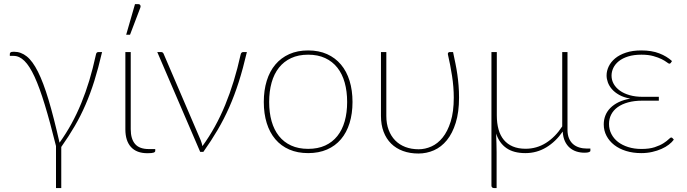

<svg xmlns="http://www.w3.org/2000/svg" viewBox="-20 -750 3390 948"><path d="M484 -493Q465.5 -413.5 445.8 -350.5Q426 -287.5 402.2 -232.8Q378.5 -178 349.2 -127.8Q320 -77.5 282.5 -24.5V178.5H256.5V-29Q227 -148 201.2 -232.5Q175.5 -317 150.8 -370.8Q126 -424.5 100.8 -449.2Q75.5 -474 48 -474H28.5V-484Q28.5 -488 32 -491.2Q35.5 -494.5 49 -494.5Q83.5 -494.5 112.2 -471.5Q141 -448.5 167.5 -395.8Q194 -343 219.8 -257Q245.5 -171 274 -45.5Q306.5 -91 333 -139.2Q359.5 -187.5 381.2 -240.5Q403 -293.5 420.8 -352.2Q438.5 -411 453 -477.5Q454.5 -487 457.8 -490Q461 -493 465.5 -493Z M599 -493H625.5V-112Q625.5 -64 647 -39Q668.5 -14 715 -14H746.5V-5Q746.5 0.5 738.8 3.5Q731 6.5 708 6.5Q654.5 6.5 626.8 -24Q599 -54.5 599 -111ZM603 -578.5 646.5 -729.5H664Q670 -729.5 672.8 -724.5Q675.5 -719.5 673 -712.5L622 -578.5Z M1199 -493Q1180 -411.5 1158.8 -345Q1137.5 -278.5 1111.8 -220.2Q1086 -162 1054.5 -108.5Q1023 -55 984 0H968.5L756.5 -493H775.5Q781 -493 784 -490Q787 -487 788 -484L971 -57.5Q974 -50 976 -42.8Q978 -35.5 979.5 -28.5Q1046 -120 1092 -232Q1138 -344 1168 -480Q1169.5 -487.5 1173 -490.2Q1176.5 -493 1180.5 -493Z M1501.5 -501Q1554 -501 1594.8 -482.8Q1635.5 -464.5 1663.5 -431.2Q1691.5 -398 1706 -351Q1720.5 -304 1720.5 -246.5Q1720.5 -189 1706 -142.2Q1691.5 -95.5 1663.5 -62.5Q1635.5 -29.5 1594.8 -11.8Q1554 6 1501.5 6Q1449 6 1408.2 -11.8Q1367.5 -29.5 1339.5 -62.5Q1311.5 -95.5 1297 -142.2Q1282.5 -189 1282.5 -246.5Q1282.5 -304 1297 -351Q1311.5 -398 1339.5 -431.2Q1367.5 -464.5 1408.2 -482.8Q1449 -501 1501.5 -501ZM1501.5 -15Q1549.5 -15 1585.5 -31.5Q1621.5 -48 1645.8 -78.5Q1670 -109 1682 -151.5Q1694 -194 1694 -246.5Q1694 -299 1682 -342Q1670 -385 1645.8 -415.8Q1621.5 -446.5 1585.5 -463.2Q1549.5 -480 1501.5 -480Q1453.5 -480 1417.5 -463.2Q1381.5 -446.5 1357.2 -415.8Q1333 -385 1321 -342Q1309 -299 1309 -246.5Q1309 -194 1321 -151.5Q1333 -109 1357.2 -78.5Q1381.5 -48 1417.5 -31.5Q1453.5 -15 1501.5 -15Z M2217 -493Q2223.5 -462 2229 -435.2Q2234.5 -408.5 2238.2 -382Q2242 -355.5 2244.2 -327.8Q2246.5 -300 2246.5 -268Q2246.5 -196 2230.2 -143.8Q2214 -91.5 2186.5 -57.8Q2159 -24 2122.8 -8Q2086.5 8 2046 8Q2004 8 1969.8 -4.5Q1935.5 -17 1911.2 -41Q1887 -65 1874 -99.5Q1861 -134 1861 -177.5V-493H1887.5V-177.5Q1887.5 -139 1899 -108.5Q1910.5 -78 1931.2 -56.8Q1952 -35.5 1981.5 -24.2Q2011 -13 2047 -13Q2079 -13 2110 -26.8Q2141 -40.5 2165.5 -70.8Q2190 -101 2205.2 -149.5Q2220.5 -198 2220.5 -268Q2220.5 -320 2212 -375Q2203.5 -430 2191.5 -481.5Q2190.5 -487.5 2193.5 -490.2Q2196.5 -493 2200 -493Z M2895 -16.5V-5.5Q2895 -1.5 2888 1.2Q2881 4 2866 4Q2845 4 2826.2 -2Q2807.5 -8 2793 -20.5Q2778.5 -33 2769.2 -52.8Q2760 -72.5 2758.5 -100.5Q2724 -50.5 2677 -22.2Q2630 6 2574 6Q2516 6 2480.5 -18.8Q2445 -43.5 2429.5 -90.5Q2430.5 -67.5 2431.2 -42.8Q2432 -18 2432 2V178.5H2419Q2413 178.5 2409.8 175.2Q2406.5 172 2406.5 166.5V-493H2433V-180.5Q2433 -142 2441.5 -111.2Q2450 -80.5 2467.8 -59.2Q2485.5 -38 2512.2 -26.8Q2539 -15.5 2575 -15.5Q2630 -15.5 2676 -44.5Q2722 -73.5 2756 -126V-493H2782V-109.5Q2782 -85 2789.2 -67.5Q2796.5 -50 2809.2 -38.8Q2822 -27.5 2839.8 -22Q2857.5 -16.5 2878.5 -16.5Z M3307 -60.5Q3298 -48 3282.5 -36Q3267 -24 3246.2 -14.8Q3225.5 -5.5 3200.2 0.2Q3175 6 3146 6Q3105.5 6 3071.5 -4.5Q3037.5 -15 3013 -34Q2988.5 -53 2974.8 -79Q2961 -105 2961 -136Q2961 -159 2969 -179.5Q2977 -200 2993.5 -216.8Q3010 -233.5 3034.5 -245.5Q3059 -257.5 3092 -263Q3059.5 -269 3037.2 -281.5Q3015 -294 3001.2 -310Q2987.5 -326 2981.2 -343.5Q2975 -361 2975 -377.5Q2975 -400 2985.5 -422Q2996 -444 3017.2 -461.8Q3038.5 -479.5 3070.8 -490.2Q3103 -501 3146.5 -501Q3198 -501 3235.2 -486.5Q3272.5 -472 3298 -448.5L3292 -439.5Q3289 -435.5 3285 -435.5Q3281.5 -435.5 3272.5 -442.5Q3263.5 -449.5 3247.2 -457.8Q3231 -466 3206.2 -473Q3181.5 -480 3147 -480Q3109 -480 3081.2 -471.2Q3053.5 -462.5 3035.2 -447.8Q3017 -433 3008.2 -414.5Q2999.5 -396 2999.5 -376.5Q2999.5 -354.5 3010.2 -335.5Q3021 -316.5 3041 -302.2Q3061 -288 3089.2 -280Q3117.5 -272 3152 -272H3233V-253H3152Q3112 -253 3081.2 -244.5Q3050.5 -236 3029.5 -220.8Q3008.5 -205.5 2997.8 -184.5Q2987 -163.5 2987 -138Q2987 -111 2998.8 -88.2Q3010.5 -65.5 3031.5 -49.2Q3052.5 -33 3082 -23.8Q3111.5 -14.5 3147 -14.5Q3186 -14.5 3212.5 -23.2Q3239 -32 3255.8 -42.8Q3272.5 -53.5 3281.2 -62.2Q3290 -71 3294 -71Q3298 -71 3300.5 -68Z"/></svg>

Font: Lato 2
Style: Regular
Weight: 200
Designer: Lukasz Dziedzic with Adam Twardoch and Botio Nikoltchev
Foundry: tyPoland Lukasz Dziedzic
Version: Version 2.015; 2015-08-06; http://www.latofonts.com/